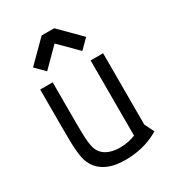

<svg xmlns="http://www.w3.org/2000/svg" viewBox="-164 -748 770 852"><g transform="rotate(-30 221.0 -322.5)"><path d="M402.3 -36.1Q389.2 -28.3 371.8 -20Q354.5 -11.7 332.8 -5.1Q311 1.5 285.2 5.6Q259.3 9.8 229.5 9.8Q210.4 9.8 188.5 7.1Q166.5 4.4 145 -3.9Q123.5 -12.2 105 -27.6Q86.4 -43 74.2 -68.8Q68.8 -80.1 65.4 -94.2Q62 -108.4 59.8 -129.2Q57.6 -149.9 56.9 -178.5Q56.2 -207 56.2 -247.1V-450.2H120.1V-245.1Q120.1 -211.9 120.8 -187Q121.6 -162.1 123.5 -143.8Q125.5 -125.5 129.2 -112.8Q132.8 -100.1 139.2 -90.8Q143.6 -84 151.1 -76.7Q158.7 -69.3 169.9 -63.5Q181.2 -57.6 197 -53.7Q212.9 -49.8 234.4 -49.8Q258.3 -49.8 278.1 -54Q297.9 -58.1 314.5 -64.9V-450.2H378.4V-85ZM245.6 -654.8 349.6 -550.8 303.7 -504.9 213.4 -595.2 123.5 -504.9 77.6 -550.8 181.6 -654.8Z"/></g></svg>

Font: Aubrey
Style: Regular
Weight: 400
Designer: Gayaneh Bagdasaryan | Cyreal.org
Foundry: Gayaneh Bagdasaryan | Cyreal.org
Version: Version 1.000